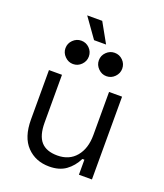

<svg xmlns="http://www.w3.org/2000/svg" viewBox="-156 -963 925 1081"><g transform="rotate(20 306.0 -422.5)"><path d="M267 14Q185 14 133 -40Q81 -94 81 -200V-496H159V-210Q159 -132 191 -96Q223 -60 289 -60Q360 -60 400.5 -108.5Q441 -157 441 -238V-496H519V0H441V-90H429Q405 -42 366 -14Q327 14 267 14ZM396 -574Q368 -574 347 -595Q326 -616 326 -644Q326 -673 347 -693.5Q368 -714 396 -714Q425 -714 445.5 -693.5Q466 -673 466 -644Q466 -616 445.5 -595Q425 -574 396 -574ZM196 -574Q168 -574 147 -595Q126 -616 126 -644Q126 -673 147 -693.5Q168 -714 196 -714Q225 -714 245.5 -693.5Q266 -673 266 -644Q266 -616 245.5 -595Q225 -574 196 -574ZM262 -741 178 -859H268L334 -741Z"/></g></svg>

Font: Space Mono
Style: Regular
Weight: 400
Monospace: yes
Designer: Colophon Foundry + Benjamin Critton
Foundry: Colophon Foundry & Benjamin Critton
Version: Version 1.003; ttfautohint (v1.8.4.7-5d5b)